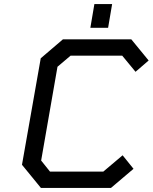

<svg xmlns="http://www.w3.org/2000/svg" viewBox="-20 -932 757 952"><path d="M428 -794 448 -912H536L516 -794ZM530 0H183L89 -115L182 -643L292 -737H631L717 -632L652 -576L586 -656H330L265 -601L184 -136L228 -81H492L588 -162L642 -95Z"/></svg>

Font: Tomorrow
Style: Italic
Weight: 400
Italic angle: -10°
Designer: Tony de Marco, Monica Rizzolli
Foundry: Just in Type
Version: Version 2.002